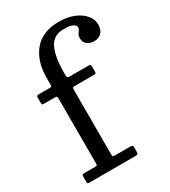

<svg xmlns="http://www.w3.org/2000/svg" viewBox="-192 -885 869 981"><g transform="rotate(-30 242.0 -395.0)"><path d="M208.5 -450C208.5 -455.7 209.2 -459.6 210.8 -461.8C212.2 -463.9 215.7 -465 221 -465H333C340 -465 344.3 -465.7 346 -467C347.7 -468.3 348.5 -472.5 348.5 -479.5V-505C348.5 -512.3 347.2 -516.7 344.5 -518C341.8 -519.3 337.2 -520 330.5 -520H221C212.7 -520 208.5 -524.7 208.5 -534V-550C208.5 -613.7 216.7 -662.1 233 -695.2C249.3 -728.4 277.5 -745 317.5 -745C343.5 -745 361.7 -742 372 -736C382.3 -730 387.5 -724 387.5 -718C387.5 -711.3 385.8 -705.6 382.2 -700.8C378.8 -695.9 375.2 -690.6 371.8 -684.8C368.2 -678.9 366.5 -671 366.5 -661C366.5 -647 371.8 -635.5 382.5 -626.5C393.2 -617.5 407.2 -613 424.5 -613C442.2 -613 456.4 -618.7 467.2 -630C478.1 -641.3 483.5 -657.7 483.5 -679C483.5 -698 476.5 -716 462.5 -733C448.5 -750 428.9 -763.8 403.8 -774.2C378.6 -784.8 349.2 -790 315.5 -790C250.5 -790 201.4 -770.1 168.2 -730.2C135.1 -690.4 118.5 -637.7 118.5 -572V-534C118.5 -527.7 117.8 -523.8 116.5 -522.2C115.2 -520.8 111.5 -520 105.5 -520H42C37 -520 33.5 -519.3 31.5 -518C29.5 -516.7 28.5 -513.3 28.5 -508V-477C28.5 -471.7 29.3 -468.3 31 -467C32.7 -465.7 36 -465 41 -465H105.5C111.8 -465 115.6 -463.8 116.8 -461.2C117.9 -458.8 118.5 -454.3 118.5 -448V-68.5C118.5 -63.5 118 -60 117 -58C116 -56 112.8 -55 107.5 -55H42.5C38.2 -55 34.8 -54.4 32.2 -53.2C29.8 -52.1 28.5 -49 28.5 -44V-13C28.5 -7.7 29.1 -4.2 30.2 -2.5C31.4 -0.8 34.7 0 40 0H312.5C318.5 0 322.7 -0.9 325 -2.8C327.3 -4.6 328.5 -8.7 328.5 -15V-44C328.5 -49.3 326.4 -52.5 322.2 -53.5C318.1 -54.5 313.7 -55 309 -55H225C217 -55 212.2 -56 210.8 -58C209.2 -60 208.5 -65 208.5 -73Z"/></g></svg>

Font: Besley*
Style: Regular
Weight: 400
Designer: Owen Earl
Foundry: indestructible type*
Version: Version 3.000; ttfautohint (v1.8.3)